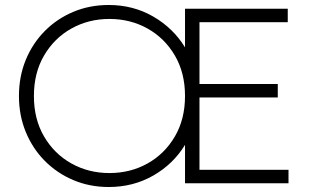

<svg xmlns="http://www.w3.org/2000/svg" viewBox="-20 -735 1252 770"><path d="M416 15Q339.5 15 274 -12.8Q208.5 -40.5 159.5 -90Q110.5 -139.5 83.2 -206Q56 -272.5 56 -350Q56 -428 83.2 -494.5Q110.5 -561 159.5 -610.5Q208.5 -660 274 -687.5Q339.5 -715 416 -715Q514.5 -715 594.8 -668.5Q675 -622 722 -545V-700H1134V-646H780V-398H1094V-344H780V-54H1137V0H722V-154Q675 -77 594.8 -31Q514.5 15 416 15ZM419 -41Q503 -41 571.8 -79.5Q640.5 -118 681.2 -187.5Q722 -257 722 -350Q722 -443 681.2 -512.5Q640.5 -582 571.8 -620.5Q503 -659 419 -659Q335 -659 266.2 -620.5Q197.5 -582 156.8 -512.5Q116 -443 116 -350Q116 -257 156.8 -187.5Q197.5 -118 266.2 -79.5Q335 -41 419 -41Z"/></svg>

Font: Geologica Thin
Style: Regular
Weight: 100
Designer: Sindre Bremnes, Frode Helland
Foundry: Monokrom Skriftforlag AS
Version: Version 1.010; ttfautohint (v1.8.4.7-5d5b);gftools[0.9.28]